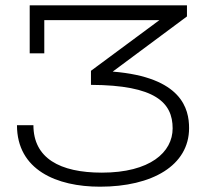

<svg xmlns="http://www.w3.org/2000/svg" viewBox="-20 -691 793 724"><path d="M685 -629V-671H92V-490H147V-615H581L323 -424V-371C566 -370 631 -304 631 -207C631 -117 546 -40 364 -40C205 -40 106 -95 106 -219H44C44 -50 194 13 357 13C554 13 693 -67 693 -208C693 -280 666 -400 405 -421Z"/></svg>

Font: Stint Ultra Expanded
Style: Regular
Weight: 400
Width: 7
Designer: Astigmatic (AOETI)
Foundry: Astigmatic (AOETI)
Version: Version 1.000